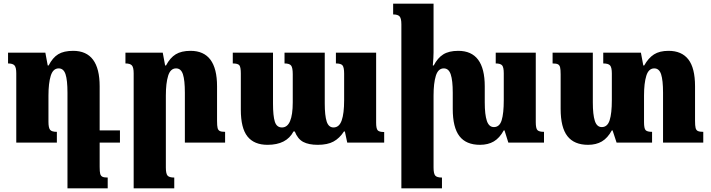

<svg xmlns="http://www.w3.org/2000/svg" viewBox="-20 -780 3887 1050"><path d="M525 0V132Q525 159 528 170.5Q531 182 540 186.5Q549 191 569 191V250H349V-273Q349 -341 338.5 -373.5Q328 -406 301 -406Q270 -406 257.5 -365.5Q245 -325 245 -257V-114Q245 -81 254 -70Q263 -59 291 -59V0H69V-379Q69 -411 59.5 -422Q50 -433 24 -433V-492H228L241 -422H246Q268 -465 298.5 -483.5Q329 -502 380 -502Q525 -502 525 -308V-67H636V0Z M1211 0H991V-273Q991 -341 980.5 -373.5Q970 -406 943 -406Q912 -406 899.5 -365.5Q887 -325 887 -257V136Q887 169 896 180Q905 191 933 191V250H711V-379Q711 -411 701.5 -422Q692 -433 666 -433V-492H870L883 -422H888Q910 -464 941 -483Q972 -502 1022 -502Q1167 -502 1167 -308V-119Q1167 -92 1170 -80Q1173 -68 1182 -63.5Q1191 -59 1211 -59Z M2037 -492V-109Q2037 -78 2045 -68Q2053 -58 2081 -58V0H1879L1866 -61H1861Q1837 -24 1804 -6Q1771 12 1718 12Q1668 12 1638 -4Q1608 -20 1592 -61H1585Q1547 12 1443 12Q1370 12 1333.5 -33.5Q1297 -79 1297 -180V-378Q1297 -413 1289 -423Q1281 -433 1253 -433V-492H1473V-214Q1473 -146 1483 -114.5Q1493 -83 1522 -83Q1581 -83 1581 -221V-374Q1581 -410 1572 -421.5Q1563 -433 1536 -433V-492H1756V-214Q1756 -148 1766.5 -115.5Q1777 -83 1804 -83Q1835 -83 1848.5 -121Q1862 -159 1862 -232V-377Q1862 -411 1853.5 -422Q1845 -433 1817 -433V-492Z M2955 -59V0H2760L2739 -67H2735Q2712 -25 2680.5 -6.5Q2649 12 2605 12Q2529 12 2492.5 -35.5Q2456 -83 2456 -184V-273Q2456 -340 2445 -373Q2434 -406 2407 -406Q2376 -406 2363.5 -365.5Q2351 -325 2351 -257V136Q2351 169 2360 180Q2369 191 2397 191V250H2175V-647Q2175 -679 2165.5 -690Q2156 -701 2130 -701V-760H2351V-493Q2351 -468 2347 -422H2352Q2373 -463 2404 -482.5Q2435 -502 2486 -502Q2631 -502 2631 -308V-220Q2631 -153 2642.5 -119Q2654 -85 2681 -85Q2712 -85 2723.5 -122.5Q2735 -160 2735 -232V-379Q2735 -412 2726 -422.5Q2717 -433 2691 -433V-492H2910V-112Q2910 -78 2919 -68.5Q2928 -59 2955 -59Z M3826 -59V0H3606V-273Q3606 -341 3595.5 -373.5Q3585 -406 3558 -406Q3527 -406 3514.5 -365.5Q3502 -325 3502 -257V-112Q3502 -78 3510.5 -68.5Q3519 -59 3546 -59V0H3352L3330 -67H3326Q3303 -25 3271.5 -6.5Q3240 12 3196 12Q3120 12 3083 -35.5Q3046 -83 3046 -184V-373Q3046 -400 3043 -412Q3040 -424 3031 -428.5Q3022 -433 3002 -433V-492H3222V-220Q3222 -153 3233 -119Q3244 -85 3271 -85Q3302 -85 3314 -122.5Q3326 -160 3326 -232V-378Q3326 -411 3316.5 -422Q3307 -433 3279 -433V-492H3485L3498 -422H3503Q3526 -463 3556.5 -482.5Q3587 -502 3636 -502Q3708 -502 3744.5 -455Q3781 -408 3781 -308V-119Q3781 -93 3784 -80.5Q3787 -68 3796.5 -63.5Q3806 -59 3826 -59Z"/></svg>

Font: Noto Serif Armenian Black Narrow
Style: Regular
Weight: 900
Width: 4
Designer: Monotype Design team
Foundry: Monotype Imaging Inc.
Version: Version 1.000